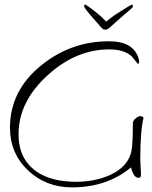

<svg xmlns="http://www.w3.org/2000/svg" viewBox="-20 -752 655 828"><path d="M550 -732Q553 -732 553 -724Q553 -720 542 -711Q531 -702 516 -689L453 -633Q444 -624 434 -624Q425 -624 417 -633L368 -689Q358 -701 350.5 -711Q343 -721 343 -726Q343 -734 349 -732Q351 -731 364 -722Q377 -713 399 -695Q412 -685 421.5 -675Q431 -665 438 -659Q446 -665 458.5 -675Q471 -685 487 -695Q515 -713 527.5 -720.5Q540 -728 546 -731Q548 -732 550 -732ZM291 56Q178 56 101 -17Q23 -91 23 -201Q23 -362 159 -471Q286 -574 450 -574Q556 -574 578 -499Q579 -496 579.5 -493Q580 -490 580 -487Q580 -478 575 -476L548 -509Q515 -539 451 -539Q308 -539 186 -428Q60 -314 60 -173Q60 -68 135 -14Q199 32 309 32Q388 32 454 3Q533 -33 547 -101Q553 -133 553 -221Q553 -231 564.5 -241Q576 -251 586 -251Q595 -251 599 -244Q592 -216 588.5 -171Q585 -126 585 -64Q585 -53 586.5 -32Q588 -11 588 0Q588 15 578 15Q556 15 545 -30Q441 56 291 56Z"/></svg>

Font: Shalimar
Style: Regular
Weight: 400
Designer: Robert E. Leuschke
Foundry: Robert E. Leuschke
Version: Version 1.010; ttfautohint (v1.8.3)